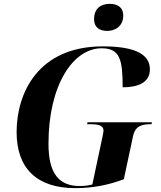

<svg xmlns="http://www.w3.org/2000/svg" viewBox="-20 -964 835 994"><path d="M535 -804C577 -804 618 -829 618 -883C618 -929 585 -944 548 -944C505 -944 467 -923 467 -864C467 -822 496 -804 535 -804ZM370 10C457 10 539 -5 621 -36L669 -260C680 -313 717 -321 760 -321H765L766 -331H433L431 -321H444C487 -321 516 -316 516 -287C516 -282 513 -269 510 -253L458 -9C443 -5 422 -1 393 -1C286 -1 231 -64 231 -220C231 -523 358 -714 506 -714C601 -714 615 -656 615 -512C694 -512 756 -536 756 -605C756 -675 694 -724 513 -724C176 -724 66 -481 66 -280C66 -93 170 10 370 10Z"/></svg>

Font: Noto Serif Display
Style: Bold Italic
Weight: 700
Italic angle: -12°
Designer: Monotype Design Team
Foundry: Monotype Imaging Inc.
Version: Version 2.009